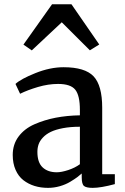

<svg xmlns="http://www.w3.org/2000/svg" viewBox="-20 -889 599 920"><path d="M41 -146.5Q41 -197.3 69.1 -234.9Q97.2 -272.5 145 -293.5Q192.9 -314.5 247.1 -325Q301.3 -335.4 362.8 -336.4V-362.3Q362.8 -431.6 340.6 -459.2Q318.4 -486.8 258.3 -486.8Q211.4 -486.8 161.9 -472.2Q112.3 -457.5 76.7 -439.9H76.2L54.2 -486.8Q79.1 -510.3 149.4 -538.6Q219.7 -566.9 284.7 -566.9Q387.2 -566.9 428.5 -523.2Q469.7 -479.5 469.7 -372.6V-54.2H530.3V-6.8Q463.4 11.2 424.3 11.2Q394 11.2 382.8 2.4Q371.6 -6.3 371.6 -39.6V-57.6Q361.8 -48.8 350.1 -40Q338.4 -31.2 316.7 -18.1Q294.9 -4.9 266.8 3.2Q238.8 11.2 210 11.2Q175.3 11.2 145.5 2Q115.7 -7.3 92 -25.6Q68.4 -43.9 54.7 -75Q41 -106 41 -146.5ZM252 -63.5Q274.4 -63.5 307.1 -74.2Q339.8 -85 362.8 -102.1V-281.7Q317.4 -281.7 281.7 -274.9Q246.1 -268.1 223.4 -257.1Q200.7 -246.1 185.8 -230.2Q170.9 -214.4 165 -197.5Q159.2 -180.7 159.2 -161.1Q159.2 -110.4 184.3 -86.9Q209.5 -63.5 252 -63.5ZM132.3 -647.5 92.3 -675.3 229.5 -868.7H322.3L455.6 -675.8L410.6 -647.9L275.9 -782.2Z"/></svg>

Font: HaufeMerriweather
Style: Regular
Weight: 400
Designer: Eben Sorkin ( eben@eyebytes.com )
Foundry: Eben Sorkin
Version: Version 1.56